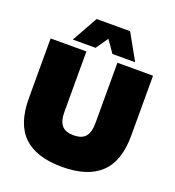

<svg xmlns="http://www.w3.org/2000/svg" viewBox="-161 -1038 1073 1175"><g transform="rotate(20 375.5 -450.5)"><path d="M578 -744H430L375 -823L320 -744H172L266 -912H484ZM709 -704V-314Q709 -148 625.5 -68.5Q542 11 375 11Q208 11 125 -68.5Q42 -148 42 -314V-704H275V-309Q275 -252 298.5 -223.5Q322 -195 375 -195Q431 -195 454 -224Q477 -253 477 -309V-704Z"/></g></svg>

Font: Prodigy Sans Black
Style: Regular
Weight: 900
Designer: Wei Huang
Foundry: Wei Huang
Version: Version 1.003; ttfautohint (v1.8.3)